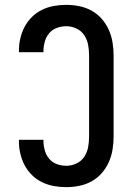

<svg xmlns="http://www.w3.org/2000/svg" viewBox="-20 -763 540 791"><path d="M253 8Q227 8 202 3.5Q177 -1 154 -12Q131 -23 112.5 -41Q94 -59 82 -81.5Q70 -104 64 -129Q58 -154 58 -180V-187H159V-183Q159 -163 164.5 -143.5Q170 -124 182.5 -109Q195 -94 214 -87Q233 -80 253 -80Q275 -80 295 -89.5Q315 -99 327 -117Q339 -135 343 -156.5Q347 -178 347 -200V-535Q347 -557 343 -578.5Q339 -600 327 -618Q315 -636 295 -645.5Q275 -655 253 -655Q233 -655 214 -648Q195 -641 182.5 -626Q170 -611 164.5 -591.5Q159 -572 159 -552V-548H58V-555Q58 -581 64 -606Q70 -631 82 -653.5Q94 -676 112.5 -694Q131 -712 154 -723Q177 -734 202 -738.5Q227 -743 253 -743Q280 -743 307 -737.5Q334 -732 357.5 -719Q381 -706 399 -685.5Q417 -665 428 -640.5Q439 -616 443.5 -589Q448 -562 448 -535V-200Q448 -173 443.5 -146Q439 -119 428 -94.5Q417 -70 399 -49.5Q381 -29 357.5 -16Q334 -3 307 2.5Q280 8 253 8Z"/></svg>

Font: Iosevka Term Semibold
Style: Regular
Weight: 600
Monospace: yes
Designer: Belleve Invis
Foundry: Belleve Invis
Version: Version 31.4.0